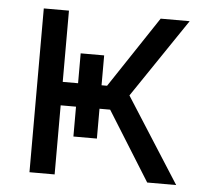

<svg xmlns="http://www.w3.org/2000/svg" viewBox="-44 -591 669 637"><g transform="rotate(5 290.0 -272.5)"><path d="M76.7 0H160.5V-230.1H211.6V-130.7H289.8V-230.1H325.3L468.8 0H565.3L384.9 -282.7L562.5 -545.5H465.9L308.2 -308.2H289.8V-407.7H211.6V-308.2H160.5V-545.5H76.7Z"/></g></svg>

Font: Magic Ui Pro
Style: Regular
Weight: 400
Designer: Stefan Endress, Andreas Faust
Version: Version 1.000;FEAKit 1.0